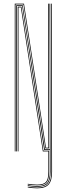

<svg xmlns="http://www.w3.org/2000/svg" viewBox="-20 -820 362 1040"><path d="M60 0V-800H110L229 -20H242L241 -477L240 -800H244L245 -477L246 -16H226L107 -796H64V0ZM181 192Q170 192 154.6 190.6Q139.2 189.2 130.2 187.2V183.2Q139 185 154.2 186.5Q169.5 188 181 188Q220 188 235 171.1Q250 154.2 250 110V-8H219L100 -788H72V-342V0H68V-792H103L223 -12H250L249 -477L248 -800H252L254 110Q254 156 237.9 174Q221.8 192 181 192ZM181 184Q169.5 184 154.4 182.6Q139.2 181.2 130.2 179.5V175.5Q139.5 177.2 154.4 178.6Q169.2 180 181 180Q216.2 180 229.1 165.4Q242 150.8 242 110V0H212L93 -780H80V-342V0H76V-342V-784H96L215 -4H246V110Q246 152.5 232.1 168.2Q218.2 184 181 184ZM181 200Q169.8 200 154 198.6Q138.2 197.2 130.2 195V191.2Q138.8 193.2 154.4 194.6Q170 196 181 196Q223.5 196 240.8 176.6Q258 157.2 258 110L256 -800H260L262 110Q262 158 244 179Q226 200 181 200Z"/></svg>

Font: Big Shoulders Inline Display SC Thin
Style: Regular
Weight: 100
Designer: Patric King
Foundry: XO Type Co
Version: Version 2.002